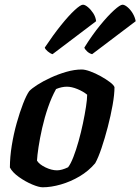

<svg xmlns="http://www.w3.org/2000/svg" viewBox="-20 -795 596 815"><path d="M161 0Q145 0 116.5 -12Q88 -24 60.5 -43.5Q33 -63 22 -84Q22 -128 30 -177.5Q38 -227 51 -273Q64 -319 78 -355Q92 -391 104 -408Q114 -419 138 -434.5Q162 -450 194.5 -465Q227 -480 261.5 -490Q296 -500 327 -500Q341 -500 363 -492Q385 -484 407.5 -471.5Q430 -459 446.5 -446.5Q463 -434 466 -425Q466 -394 458 -349Q450 -304 437.5 -256Q425 -208 411 -166.5Q397 -125 384 -102Q356 -69 318 -46.5Q280 -24 238.5 -12Q197 0 161 0ZM222 -72Q242 -72 269 -85Q280 -99 291.5 -128.5Q303 -158 313.5 -195.5Q324 -233 332 -271Q340 -309 345 -341.5Q350 -374 350 -393Q333 -407 308.5 -417Q284 -427 264 -427Q242 -427 218 -417Q199 -383 184 -339.5Q169 -296 159 -251.5Q149 -207 143.5 -170.5Q138 -134 137 -113Q147 -97 173 -84.5Q199 -72 222 -72ZM371 -565Q359 -568 349.5 -577Q340 -586 338 -593Q371 -646 404.5 -687Q438 -728 464 -751.5Q490 -775 500 -775Q509 -775 521.5 -764.5Q534 -754 543.5 -738Q553 -722 556 -705ZM203 -565Q193 -568 182.5 -577Q172 -586 170 -593Q206 -647 239 -688Q272 -729 297 -752Q322 -775 332 -775Q341 -775 353.5 -764.5Q366 -754 376 -738.5Q386 -723 388 -705Z"/></svg>

Font: Texturina
Style: Bold Italic
Weight: 700
Italic angle: -11°
Designer: Guillermo Torres Carreño
Foundry: Omnibus-Type
Version: Version 1.002; ttfautohint (v1.8.3)